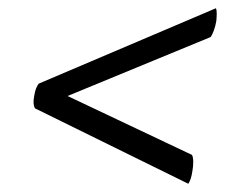

<svg xmlns="http://www.w3.org/2000/svg" viewBox="-20 -522 572 466"><path d="M437 -76 65 -259Q59 -269 63 -289Q66 -309 74 -319L504 -502Q506 -498 506 -489.5Q506 -481 505 -471Q503 -459 499 -448Q495 -437 491 -432L144 -289L446 -146Q449 -140 449 -129Q449 -118 447 -107Q444 -86 437 -76Z"/></svg>

Font: Petrona SemiBold
Style: Italic
Weight: 600
Italic angle: -9°
Designer: Ringo R. Seeber
Foundry: Ringo R. Seeber
Version: Version 2.001; ttfautohint (v1.8.3)